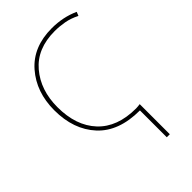

<svg xmlns="http://www.w3.org/2000/svg" viewBox="-280 -826 1168 1168"><g transform="rotate(-45 304.0 -242.0)"><path d="M405 -724Q244 -724 153.5 -620Q63 -516 63 -360Q63 -194 156.5 -92.5Q250 9 431 9V240H457V-19Q446 -18 440 -17Q434 -16 423 -16Q262 -16 176 -108Q90 -200 90 -360Q90 -506 172 -602.5Q254 -699 405 -699Q446 -699 488 -691.5Q530 -684 573 -662L583 -687Q502 -724 405 -724Z"/></g></svg>

Font: Noto Sans UI Thin
Style: Regular
Weight: 250
Designer: Monotype Design Team
Foundry: Monotype Imaging Inc.
Version: Version 1.901